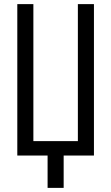

<svg xmlns="http://www.w3.org/2000/svg" viewBox="-20 -755 540 932"><path d="M211 157V0H64V-735H142V-70H358V-735H436V0H289V157Z"/></svg>

Font: Iosevka Term Curly
Style: Regular
Weight: 400
Designer: Belleve Invis
Foundry: Belleve Invis
Version: Version 32.3.0